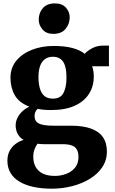

<svg xmlns="http://www.w3.org/2000/svg" viewBox="-20 -839 676 1128"><path d="M284.5 269.5Q223.5 269.5 175.2 258.8Q127 248 93.2 227.5Q59.5 207 41.5 176.2Q23.5 145.5 23.5 105.5Q23.5 73.5 35.8 49Q48 24.5 69.8 7.8Q91.5 -9 118.5 -17Q94 -32 83 -54Q72 -76 72 -103Q72 -124.5 82 -145.5Q92 -166.5 110.2 -184Q128.5 -201.5 153 -212.5Q92 -235 66.8 -279.8Q41.5 -324.5 41.5 -382Q41.5 -441 76.2 -482.8Q111 -524.5 168.5 -546.8Q226 -569 295 -569Q359.5 -569 404.5 -557.2Q449.5 -545.5 478 -523Q490 -538 519.5 -554.5Q549 -571 584 -571H620V-449.5H521Q524.5 -441.5 526.5 -432.2Q528.5 -423 529.8 -413Q531 -403 531 -392Q531.5 -332.5 502.8 -287.5Q474 -242.5 418.2 -217.5Q362.5 -192.5 281 -192.5Q258.5 -192.5 238.2 -194.2Q218 -196 200.5 -199.5Q191.5 -190 187.2 -180Q183 -170 183 -157Q183 -126.5 208.2 -113.5Q233.5 -100.5 294 -100.5H397Q466.5 -100.5 513.5 -84Q560.5 -67.5 584.2 -33.8Q608 0 608 51.5Q608 102.5 581 143Q554 183.5 507.5 211.8Q461 240 403.2 254.8Q345.5 269.5 284.5 269.5ZM303 194.5Q336.5 194.5 368.2 182.8Q400 171 420.5 146.5Q441 122 441 84.5Q441 57 432 40.2Q423 23.5 402.5 15.8Q382 8 347 8H237.5Q228 8 218.2 7.2Q208.5 6.5 200 5.5Q190.5 19 183 37.8Q175.5 56.5 175.5 82Q175.5 116.5 189.5 141.8Q203.5 167 231.5 180.8Q259.5 194.5 303 194.5ZM291 -259.5Q335.5 -259.5 353 -293Q370.5 -326.5 370.5 -382.5Q370.5 -425.5 362 -452.5Q353.5 -479.5 335.8 -492.5Q318 -505.5 290.5 -505.5Q262.5 -505.5 243.8 -491.5Q225 -477.5 215.5 -451.2Q206 -425 206 -386.5Q206 -346.5 214.8 -317.8Q223.5 -289 242 -274.2Q260.5 -259.5 291 -259.5ZM293 -640Q251.5 -640 229.5 -666.2Q207.5 -692.5 207.5 -723.5Q207.5 -763 231.5 -791Q255.5 -819 302.5 -819H303.5Q345.5 -819 367.5 -794Q389.5 -769 389.5 -738Q389.5 -698.5 365.2 -669.2Q341 -640 294 -640Z"/></svg>

Font: Merriweather 20pt Black
Style: Regular
Weight: 900
Version: Version 2.100